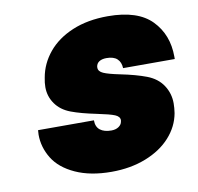

<svg xmlns="http://www.w3.org/2000/svg" viewBox="-69 -642 744 721"><g transform="rotate(-10 303.5 -282.0)"><path d="M300 7Q220 7 163 -19Q106 -45 80 -87.5Q54 -130 54 -178Q54 -186 55 -195H268Q268 -170 283.5 -158Q299 -146 326 -146Q343 -146 354 -153.5Q365 -161 367 -172Q368 -175 368 -178Q368 -192 350 -199.5Q332 -207 283 -217Q224 -229 187 -243Q150 -257 130 -285.5Q110 -314 110 -349Q110 -366 114 -385Q123 -437 158 -479.5Q193 -522 251.5 -546.5Q310 -571 387 -571Q501 -571 554 -516.5Q607 -462 607 -378Q607 -374 607 -369H410Q409 -392 395.5 -404.5Q382 -417 355 -417Q338 -417 327.5 -410.5Q317 -404 315 -391Q315 -389 315 -387Q315 -373 333 -365Q351 -357 395 -348Q454 -336 493.5 -321Q533 -306 553.5 -275Q574 -244 574 -206Q574 -189 571 -169Q562 -119 526 -79Q490 -39 431.5 -16Q373 7 300 7Z"/></g></svg>

Font: Fz Poppins Black
Style: Italic
Weight: 900
Italic angle: -10°
Designer: Ninad Kale (Devanagari), Jonny Pinhorn (Latin)
Foundry: Indian Type Foundry
Version: Vit hóa bi Vntype.Com & FontZin.Com